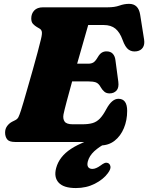

<svg xmlns="http://www.w3.org/2000/svg" viewBox="-20 -738 770 998"><path d="M399 0H59Q27.5 0 17 -14Q6.5 -28 6.5 -49Q6.5 -68.5 17.2 -83Q28 -97.5 43.5 -105.5L59.5 -113.5Q70.5 -119 75.8 -129.2Q81 -139.5 89 -164Q93 -175.5 102.5 -208.2Q112 -241 124.8 -285.5Q137.5 -330 151 -377.2Q164.5 -424.5 175.5 -466.2Q186.5 -508 193 -534.5Q200 -563.5 197.2 -574Q194.5 -584.5 185.5 -589.5L171 -598Q161.5 -603.5 152 -613.2Q142.5 -623 142.5 -642Q142.5 -667 158 -683.5Q173.5 -700 204 -700H539.5Q576 -700 601 -709Q626 -718 651 -718Q699.5 -718 708.5 -662L729 -532.5Q733 -506.5 722.5 -490.8Q712 -475 691 -471.5Q666.5 -467.5 648.8 -479.8Q631 -492 617 -531Q603 -570 580 -589Q557 -608 518.5 -608H438.5Q431 -581 415 -525.8Q399 -470.5 381 -407H440Q454.5 -407 465.2 -413.2Q476 -419.5 489 -442Q498.5 -458 509.2 -464.5Q520 -471 533.5 -471Q554.5 -471 566 -458.8Q577.5 -446.5 580 -425.5L595 -313Q599 -282 585.5 -267.2Q572 -252.5 549.5 -252.5Q532.5 -252.5 521.8 -262Q511 -271.5 504 -284Q493 -304.5 478.2 -309.8Q463.5 -315 436 -315H355Q339 -257.5 326.5 -210.2Q314 -163 310 -143Q306 -120 316 -106Q326 -92 358 -92H407Q440 -92 461.2 -98.2Q482.5 -104.5 499 -121.5Q515.5 -138.5 532.5 -170.5Q561.5 -224.5 595.5 -224.5Q641 -224.5 641 -161.5Q641 -113 624 -72Q607 -31 575.8 -6.5Q544.5 18 501.5 18Q476 18 453 9Q430 0 399 0ZM534 -36.5 542 0Q495 24.5 469.5 48.5Q444 72.5 436.5 101Q431.5 120.5 438.2 130.2Q445 140 460 140Q478.5 140 502.5 122.5Q513.5 114 522.5 110Q531.5 106 541 109.5Q551 113 554 126.8Q557 140.5 540.5 162.5Q517 194.5 473 217Q429 239.5 374.5 239.5Q310.5 239.5 284.8 211.2Q259 183 272 135Q288 76 349 35.8Q410 -4.5 534 -36.5Z"/></svg>

Font: Fraunces 9pt S100 Black
Style: Italic
Weight: 900
Italic angle: -16°
Version: Version 1.000; ttfautohint (v1.8.3)